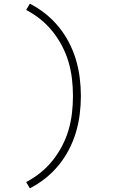

<svg xmlns="http://www.w3.org/2000/svg" viewBox="-20 -861 640 1042"><path d="M142 161 122 127Q164 105 200.5 75.5Q237 46 266 9.5Q295 -27 317 -69Q339 -111 352 -155.5Q365 -200 370.5 -246.5Q376 -293 376 -340Q376 -387 370.5 -433.5Q365 -480 352 -524.5Q339 -569 317 -611Q295 -653 266 -689.5Q237 -726 200.5 -755.5Q164 -785 122 -807L142 -841Q187 -818 226.5 -786.5Q266 -755 298 -716Q330 -677 353.5 -632Q377 -587 391.5 -539Q406 -491 412.5 -440.5Q419 -390 419 -340Q419 -290 412.5 -239.5Q406 -189 391.5 -141Q377 -93 353.5 -48Q330 -3 298 36Q266 75 226.5 106.5Q187 138 142 161Z"/></svg>

Font: Iosevka Slab XLtEx
Style: Regular
Weight: 200
Width: 7
Monospace: yes
Designer: Belleve Invis
Foundry: Belleve Invis
Version: Version 11.1.0; ttfautohint (v1.8.3)